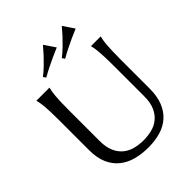

<svg xmlns="http://www.w3.org/2000/svg" viewBox="-256 -1064 1222 1222"><g transform="rotate(-45 355.0 -453.0)"><path d="M570.8 -508.8Q570.8 -550.3 569.8 -581.3Q568.8 -612.3 566.9 -635Q564.9 -657.7 562.5 -672.9Q560.1 -688 557.1 -698.2V-700.2H644V-698.2Q641.1 -688 638.4 -672.9Q635.7 -657.7 634 -635Q632.3 -612.3 631.1 -581.3Q629.9 -550.3 629.9 -508.8V-245.1Q629.9 -175.3 609.9 -126Q589.8 -76.7 554.2 -45.2Q518.6 -13.7 468.8 0.7Q418.9 15.1 359.9 15.1Q300.8 15.1 249.8 1.5Q198.7 -12.2 160.9 -42.7Q123 -73.2 101.6 -121.8Q80.1 -170.4 80.1 -240.2V-508.8Q80.1 -550.3 79.1 -581.3Q78.1 -612.3 76.2 -635Q74.2 -657.7 71.5 -672.9Q68.8 -688 65.9 -698.2V-700.2H183.1V-698.2Q180.2 -688 177.5 -672.9Q174.8 -657.7 172.9 -635Q170.9 -612.3 169.9 -581.3Q168.9 -550.3 168.9 -508.8V-234.9Q168.9 -176.8 186.3 -138.9Q203.6 -101.1 231.9 -78.9Q260.3 -56.6 296.4 -47.9Q332.5 -39.1 370.1 -39.1Q407.7 -39.1 443.8 -47.9Q480 -56.6 508.1 -78.9Q536.1 -101.1 553.5 -138.9Q570.8 -176.8 570.8 -234.9ZM397 -848.1Q366.2 -835.4 334.5 -820.8Q307.1 -808.1 275.1 -792.2Q243.2 -776.4 213.9 -759.3L201.7 -777.3Q229 -798.3 254.9 -823.5Q280.8 -848.6 301.3 -870.6Q325.2 -896.5 346.7 -922.4ZM566.9 -848.1Q536.1 -835.4 504.4 -820.8Q477.1 -808.1 445.1 -792.2Q413.1 -776.4 383.8 -759.3L371.6 -777.3Q398.9 -798.3 424.8 -823.5Q450.7 -848.6 471.2 -870.6Q495.1 -896.5 516.6 -922.4Z"/></g></svg>

Font: Marcellus
Style: Regular
Weight: 400
Designer: Astigmatic (AOETI)
Foundry: Astigmatic (AOETI)
Version: Version 1.000